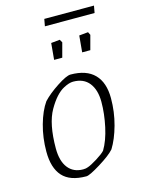

<svg xmlns="http://www.w3.org/2000/svg" viewBox="-113 -792 639 866"><g transform="rotate(-15 207.0 -358.5)"><path d="M35 -145Q35 -210 51.5 -269Q68 -328 94 -365Q121 -394 166 -423.5Q211 -453 230 -453Q304 -453 341.5 -414.5Q379 -376 379 -303Q379 -239 362.5 -179Q346 -119 321 -79Q301 -56 248.5 -23.5Q196 9 181 9Q105 9 70 -30Q35 -69 35 -145ZM198 -29Q213 -34 242 -52Q271 -70 283 -83Q307 -123 320 -183Q333 -243 333 -298Q333 -354 307.5 -386.5Q282 -419 233 -419Q214 -419 188 -405Q150 -385 115 -324Q80 -263 80 -148Q80 -89 105 -57Q130 -25 175 -25Q189 -25 198 -29ZM183 -613 224 -617 232 -603 214 -536H176ZM314 -613 356 -617 363 -603 345 -536H307ZM181 -726H413L407 -693H175Z"/></g></svg>

Font: Grenze ExtraLight
Style: Italic
Weight: 275
Italic angle: -10°
Designer: Renata Polastri
Foundry: Omnibus-Type
Version: Version 1.002; ttfautohint (v1.8)